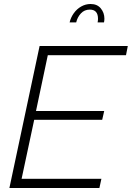

<svg xmlns="http://www.w3.org/2000/svg" viewBox="-20 -940 659 960"><path d="M178 -710H619L610 -664H219L160 -385H501L491 -341H151L88 -46H487L477 0H27ZM328 -828Q334 -853 349 -874Q364 -895 386 -907.5Q408 -920 433 -920Q466 -920 484 -898Q502 -876 502 -847Q502 -842 501.5 -837.5Q501 -833 500 -828H468Q469 -833 469.5 -837Q470 -841 470 -846Q470 -892 429 -892Q402 -892 384.5 -873Q367 -854 361 -828Z"/></svg>

Font: Raleway Thin Light
Style: Italic
Weight: 300
Italic angle: -12°
Version: Version 4.026